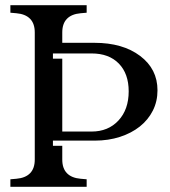

<svg xmlns="http://www.w3.org/2000/svg" viewBox="-20 -720 657 740"><path d="M220 -595V-555H344Q453 -555 520 -504.5Q587 -454 587 -372Q587 -329 569 -293.5Q551 -258 519 -232.5Q487 -207 442.5 -192.5Q398 -178 345 -178H184V-158H220V-105Q220 -71 238 -52.5Q256 -34 291 -31L314 -29V0H20V-29L43 -31Q78 -34 96 -52.5Q114 -71 114 -105V-595Q114 -629 96 -647.5Q78 -666 43 -669L20 -671V-700H314V-671L291 -669Q256 -666 238 -647.5Q220 -629 220 -595ZM220 -213H333Q397 -213 436.5 -255.5Q476 -298 476 -368Q476 -436 438 -475Q400 -514 333 -514H184V-494H220Z"/></svg>

Font: Redaction
Style: Regular
Weight: 400
Designer: Jeremy Mickel / Forest Young
Foundry: MCKL
Version: Version 2.001; Redaction